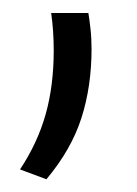

<svg xmlns="http://www.w3.org/2000/svg" viewBox="-20 -148 216 302"><path d="M119 -127.5Q120.5 -119 122.2 -103.8Q124 -88.5 124 -71Q124 -12 108 37.8Q92 87.5 53 134L11.5 118.5Q39 77 51.8 31.8Q64.5 -13.5 64.5 -68.5Q64.5 -84 63.5 -98.8Q62.5 -113.5 60.5 -127.5Z"/></svg>

Font: Anek Bangla Light
Style: Regular
Weight: 300
Designer: Sulekha Rajkumar (Bangla), Yesha Goshar (Latin)
Foundry: Ek Type
Version: Version 1.003